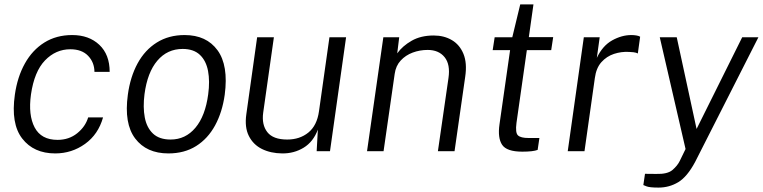

<svg xmlns="http://www.w3.org/2000/svg" viewBox="-20 -686 3460 871"><path d="M230.5 10Q133 10 80.8 -57.5Q28.5 -125 47.5 -257Q59 -337.5 93 -398.2Q127 -459 181.2 -493Q235.5 -527 307.5 -527Q383.5 -527 430.5 -482.8Q477.5 -438.5 477.5 -360H408.5Q408 -403.5 379.5 -433Q351 -462.5 299 -462.5Q233 -462.5 184.2 -412Q135.5 -361.5 120.5 -257.5Q107.5 -164 137.2 -107.8Q167 -51.5 241 -51.5Q293 -51.5 330.2 -81.5Q367.5 -111.5 380 -153.5H447.5Q426 -76.5 365.8 -33.2Q305.5 10 230.5 10Z M744 10Q644.5 10 593.2 -57.8Q542 -125.5 560 -256.5Q571 -337.5 604.2 -398.5Q637.5 -459.5 691.5 -493.2Q745.5 -527 817.5 -527Q916.5 -527 966.8 -458Q1017 -389 999.5 -256.5Q988.5 -177.5 955.8 -117.2Q923 -57 869.8 -23.5Q816.5 10 744 10ZM754 -53Q821.5 -53 866.5 -106.5Q911.5 -160 924.5 -258.5Q932.5 -317.5 923.8 -364Q915 -410.5 886.8 -437.2Q858.5 -464 808.5 -464Q739 -464 693.8 -410.8Q648.5 -357.5 635.5 -258.5Q628 -199.5 636.8 -153.2Q645.5 -107 674 -80Q702.5 -53 754 -53Z M1260.5 10Q1208 9.5 1168.2 -10.2Q1128.5 -30 1108.8 -69.5Q1089 -109 1097.5 -168L1146.5 -517H1222.5L1174 -175Q1166.5 -120 1192.8 -86.5Q1219 -53 1283 -53Q1340 -53 1379 -84.8Q1418 -116.5 1427 -181L1474.5 -517H1550L1477 0H1416.5L1422 -98Q1401 -42.5 1357.5 -16Q1314 10.5 1260.5 10Z M1645 0 1719 -517H1791L1782 -444Q1806 -477.5 1847.5 -501.2Q1889 -525 1947.5 -525Q1994.5 -525 2030 -504Q2065.5 -483 2082.5 -441.5Q2099.5 -400 2090.5 -338.5L2042 0H1966.5L2014.5 -332Q2023.5 -393.5 1997 -426.5Q1970.5 -459.5 1920 -459.5Q1884.5 -459.5 1852.2 -447.5Q1820 -435.5 1797.8 -411.5Q1775.5 -387.5 1770.5 -351L1720 0Z M2349.5 2Q2278.5 2 2257.8 -29.2Q2237 -60.5 2246 -122.5L2294 -458.5H2215L2224 -517H2304L2340 -666H2400L2379 -517.5H2489.5L2480.5 -458.5H2370L2323 -128.5Q2317 -83.5 2329.8 -71.8Q2342.5 -60 2377 -60H2427L2419 -6Q2398.5 2 2349.5 2Z M2555.5 0 2628.5 -517H2700.5L2687.5 -423.5Q2713.5 -478.5 2757 -502.8Q2800.5 -527 2844 -527Q2855.5 -527 2866.5 -525.2Q2877.5 -523.5 2884 -519.5L2873.5 -443.5Q2866 -447.5 2853.8 -449Q2841.5 -450.5 2833.5 -450.5Q2798.5 -452.5 2765.2 -441.5Q2732 -430.5 2708.2 -404Q2684.5 -377.5 2678.5 -332L2631.5 0Z M2967.5 165Q2926.5 165 2912.5 159.2Q2898.5 153.5 2898.5 153.5L2906 102.5L2956.5 103Q3008 104.5 3030.5 85.2Q3053 66 3063.5 44.5L3090 -10L2973 -517H3050L3140 -101L3347 -517H3420.5L3133.5 48.5Q3097.5 116 3056.8 140.5Q3016 165 2967.5 165Z"/></svg>

Font: Public Sans Light
Style: Italic
Weight: 300
Italic angle: -8°
Designer: The Public Sans project authors (U.S. Web Design System). Libre Franklin designed by Pablo Impallari and Rodrigo Fuenzal
Version: Version 1.007; ttfautohint (v1.8.1) -l 8 -r 50 -G 200 -x 14 